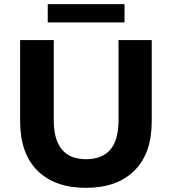

<svg xmlns="http://www.w3.org/2000/svg" viewBox="-20 -893 828 925"><path d="M77 -308V-700H239V-314Q239 -126 395 -126Q471 -126 511 -171.5Q551 -217 551 -314V-700H711V-308Q711 -154 627.5 -71Q544 12 394 12Q244 12 160.5 -71Q77 -154 77 -308ZM210 -873H580V-785H210Z"/></svg>

Font: mBank
Style: Bold
Weight: 700
Designer: Julieta Ulanovsky
Foundry: Julieta Ulanovsky
Version: Version 7.200